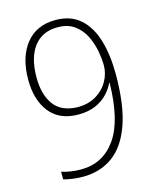

<svg xmlns="http://www.w3.org/2000/svg" viewBox="-111 -802 728 890"><g transform="rotate(-15 253.0 -357.5)"><path d="M446 -410Q446 -263 413.5 -170.5Q381 -78 320.5 -34Q260 10 177 10Q152 10 127 6.5Q102 3 84 -2V-39Q101 -33 126 -29Q151 -25 177 -25Q282 -25 343.5 -111.5Q405 -198 408 -379H406Q395 -355 373 -330.5Q351 -306 315.5 -290Q280 -274 231 -274Q141 -274 94 -333Q47 -392 47 -490Q47 -597 97.5 -661Q148 -725 240 -725Q313 -725 358.5 -684.5Q404 -644 425 -573Q446 -502 446 -410ZM241 -690Q167 -690 127 -637.5Q87 -585 87 -490Q87 -407 123 -358.5Q159 -310 236 -308Q288 -308 325.5 -330.5Q363 -353 383 -389Q403 -425 403 -464Q403 -494 396 -532.5Q389 -571 371.5 -607Q354 -643 322 -666.5Q290 -690 241 -690Z"/></g></svg>

Font: Noto Sans Arabic UI SmCn XLt
Style: Regular
Weight: 200
Width: 4
Designer: Monotype Design Team, Nadine Chahine and Nizar Qandah
Foundry: Monotype Imaging Inc.
Version: Version 2.010; ttfautohint (v1.8.4.7-5d5b)